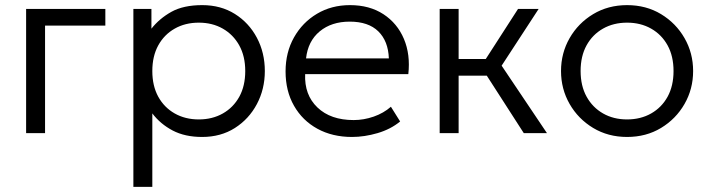

<svg xmlns="http://www.w3.org/2000/svg" viewBox="-20 -520 2766 750"><path d="M82 0V-485H391.5V-420H156V0Z M501 210V-485H571.5V-408Q602.5 -447.5 649.5 -473.8Q696.5 -500 770 -500Q842.5 -500 897.5 -465.5Q952.5 -431 983.5 -372.5Q1014.5 -314 1014.5 -242.5Q1014.5 -172 983.5 -113.5Q952.5 -55 897.5 -20Q842.5 15 769.5 15Q702.5 15 654.5 -10.2Q606.5 -35.5 575 -77V210ZM756.5 -53.5Q809.5 -53.5 850.5 -76.8Q891.5 -100 914.8 -142.2Q938 -184.5 938 -242.5Q938 -300.5 914.5 -342.8Q891 -385 850.2 -408.2Q809.5 -431.5 756.5 -431.5Q703.5 -431.5 662.5 -408.2Q621.5 -385 598.2 -342.8Q575 -300.5 575 -242.5Q575 -184.5 598.2 -142.2Q621.5 -100 662.5 -76.8Q703.5 -53.5 756.5 -53.5Z M1355 15Q1278.5 15 1220 -17Q1161.5 -49 1128.5 -106.8Q1095.5 -164.5 1095.5 -241Q1095.5 -315.5 1128.5 -374Q1161.5 -432.5 1218.2 -466.2Q1275 -500 1347 -500Q1423.5 -500 1477.8 -464.5Q1532 -429 1557.8 -368Q1583.5 -307 1575 -230.5H1172Q1168.5 -149.5 1220 -100.2Q1271.5 -51 1361.5 -51Q1401 -51 1439.8 -64.5Q1478.5 -78 1507 -103L1543 -45.5Q1506 -15 1454.8 0Q1403.5 15 1355 15ZM1175.5 -292H1499Q1496.5 -359.5 1457.8 -397.5Q1419 -435.5 1346 -435.5Q1275 -435.5 1229 -397.5Q1183 -359.5 1175.5 -292Z M1697.5 0V-485H1771.5V-289.5H1877.5L2003.5 -485H2084L1939.5 -263.5L2116.5 0H2026L1881.5 -224.5H1771.5V0Z M2429.5 15Q2355.5 15 2297 -20.2Q2238.5 -55.5 2205 -114Q2171.5 -172.5 2171.5 -242.5Q2171.5 -312.5 2205 -371Q2238.5 -429.5 2297 -464.8Q2355.5 -500 2429.5 -500Q2504 -500 2562.2 -464.8Q2620.5 -429.5 2654 -371Q2687.5 -312.5 2687.5 -242.5Q2687.5 -172.5 2654 -114Q2620.5 -55.5 2562.2 -20.2Q2504 15 2429.5 15ZM2429.5 -53.5Q2482.5 -53.5 2523.5 -76.8Q2564.5 -100 2587.8 -142.2Q2611 -184.5 2611 -242.5Q2611 -300.5 2587.8 -342.8Q2564.5 -385 2523.5 -408.2Q2482.5 -431.5 2429.5 -431.5Q2376.5 -431.5 2335.5 -408.2Q2294.5 -385 2271.2 -342.8Q2248 -300.5 2248 -242.5Q2248 -184.5 2271.5 -142.2Q2295 -100 2335.8 -76.8Q2376.5 -53.5 2429.5 -53.5Z"/></svg>

Font: Geologica ExtraLight
Style: Regular
Weight: 200
Designer: Sindre Bremnes, Frode Helland
Foundry: Monokrom Skriftforlag AS
Version: Version 1.010; ttfautohint (v1.8.4.7-5d5b);gftools[0.9.28]